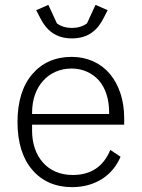

<svg xmlns="http://www.w3.org/2000/svg" viewBox="-20 -758 583 790"><path d="M276 12C208 12 152 -13 113 -59C73 -105 52 -172 52 -256C52 -340 73 -407 113 -453C152 -499 207 -524 275 -524C340 -524 395 -498 432 -454C469 -410 491 -347 491 -272V-245H112V-220C112 -167 128 -121 157 -89C185 -57 227 -38 279 -38C354 -38 405 -72 434 -141L476 -113C444 -37 373 12 276 12ZM275 -476C226 -476 185 -457 157 -425C128 -393 112 -347 112 -294V-289H429V-297C429 -350 414 -396 387 -427C359 -458 320 -476 275 -476ZM276 -600C207 -600 170 -636 146 -683L129 -716L179 -738L214 -662C231 -649 253 -643 276 -643C299 -643 321 -649 338 -662L373 -738L423 -716L406 -683C382 -636 345 -600 276 -600Z"/></svg>

Font: Plexus Sans Light
Style: Regular
Weight: 300
Version: Version 2.001;PS 002.001;hotconv 1.0.70;makeotf.lib2.5.58329